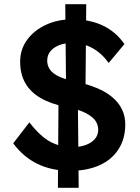

<svg xmlns="http://www.w3.org/2000/svg" viewBox="-20 -804 668 915"><path d="M316 10Q226 10 158.5 -23Q91 -56 43 -121L120 -221Q171 -155 218.5 -129Q266 -103 326 -103Q361 -103 388.5 -113Q416 -123 432 -141.5Q448 -160 448 -185Q448 -202 441.5 -216.5Q435 -231 422.5 -242.5Q410 -254 391 -264Q372 -274 348 -281.5Q324 -289 295 -294Q221 -309 172.5 -337.5Q124 -366 100 -409Q76 -452 76 -510Q76 -569 109.5 -614.5Q143 -660 199.5 -686Q256 -712 324 -712Q407 -712 469.5 -682.5Q532 -653 573 -594L498 -504Q464 -551 420 -575Q376 -599 324 -599Q288 -599 261.5 -588.5Q235 -578 220 -559.5Q205 -541 205 -515Q205 -496 213.5 -480Q222 -464 239 -452Q256 -440 281.5 -431Q307 -422 341 -415Q396 -403 440 -385Q484 -367 514.5 -341.5Q545 -316 561 -283.5Q577 -251 577 -211Q577 -143 545 -93Q513 -43 454 -16.5Q395 10 316 10ZM256 91 259 -367 351 -334 355 91ZM387 -333 295 -366 291 -784H391Z"/></svg>

Font: Readex Pro Medium
Style: Regular
Weight: 500
Designer: Bonnie Shaver-Troup, Thomas Jockin
Foundry: Lexend
Version: Version 1.204